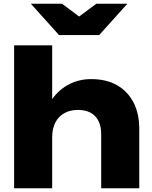

<svg xmlns="http://www.w3.org/2000/svg" viewBox="-20 -1014 819 1034"><path d="M56 -770H261V0H56ZM470 -588Q553 -588 610.5 -555Q668 -522 699 -462Q730 -402 730 -320V0H525V-290Q525 -354 492.5 -388Q460 -422 399 -422Q357 -422 325.5 -404Q294 -386 277.5 -353Q261 -320 261 -275L197 -308Q209 -399 248 -461.5Q287 -524 344.5 -556Q402 -588 470 -588ZM514 -825H298L146 -994H314L453 -890H359L499 -994H666Z"/></svg>

Font: Unbounded
Style: Bold
Weight: 700
Designer: Luke Prowse, Jean-Baptiste Morizot, Fátima Lázaro, Florian Runge
Foundry: NaN
Version: Version 1.700